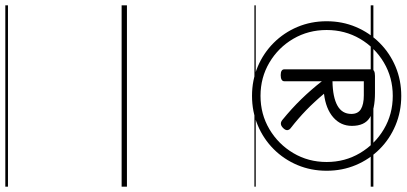

<svg xmlns="http://www.w3.org/2000/svg" viewBox="-424 -669 1531 723"><g transform="rotate(90 341.5 -307.5)"><path d="M341 -491Q282 -491 231 -512.5Q180 -534 141.5 -572.5Q103 -611 81.5 -662Q60 -713 60 -772Q60 -831 81.5 -882Q103 -933 141.5 -971.5Q180 -1010 231 -1031.5Q282 -1053 341 -1053Q400 -1053 451.5 -1031.5Q503 -1010 541.5 -971.5Q580 -933 601.5 -882Q623 -831 623 -772Q623 -713 601.5 -662Q580 -611 541.5 -572.5Q503 -534 451.5 -512.5Q400 -491 341 -491ZM341 -523Q410 -523 466.5 -556.5Q523 -590 556.5 -646.5Q590 -703 590 -772Q590 -841 556.5 -897.5Q523 -954 466.5 -987.5Q410 -1021 341 -1021Q272 -1021 215.5 -987.5Q159 -954 126 -897.5Q93 -841 93 -772Q93 -703 126 -646.5Q159 -590 215.5 -556.5Q272 -523 341 -523ZM263 -599Q252 -599 246.5 -602.5Q241 -606 241 -613V-940Q241 -954 266 -954H330Q392 -954 423 -934.5Q454 -915 454 -867Q454 -825 422 -797Q390 -769 333 -762Q364 -725 395 -695Q426 -665 462 -637Q469 -632 470 -624.5Q471 -617 462 -608Q447 -593 432 -605Q389 -640 353.5 -676.5Q318 -713 286 -754V-613Q286 -606 280 -602.5Q274 -599 263 -599ZM286 -794Q346 -795 377.5 -812.5Q409 -830 409 -865Q409 -890 391 -901Q373 -912 339 -912H286ZM0 428H683V438H0ZM0 -20H683V0H0ZM0 -505H683V-500H0ZM0 -948H683V-938H0Z"/></g></svg>

Font: Playwrite US Modern Guides
Style: Regular
Weight: 400
Designer: Veronika Burian, José Scaglione
Foundry: TypeTogether
Version: Version 1.003